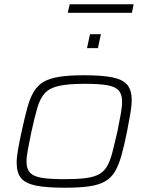

<svg xmlns="http://www.w3.org/2000/svg" viewBox="-20 -870 698 898"><path d="M284 8Q197 8 148 -2Q99 -12 78.5 -37Q58 -62 58 -109Q58 -135 64.5 -171.5Q71 -208 81 -254Q95 -319 107.5 -365Q120 -411 138 -441Q156 -471 184.5 -487.5Q213 -504 258.5 -511Q304 -518 372 -518Q458 -518 506.5 -508Q555 -498 575.5 -473Q596 -448 596 -402Q596 -375 589.5 -338Q583 -301 574 -254Q561 -189 548 -143Q535 -97 517.5 -67.5Q500 -38 471 -21.5Q442 -5 397 1.5Q352 8 284 8ZM280 -32Q341 -32 380.5 -37Q420 -42 444 -55.5Q468 -69 482 -94.5Q496 -120 506 -159Q516 -198 529 -254Q538 -300 544.5 -335Q551 -370 551 -396Q551 -429 535 -447Q519 -465 481.5 -471.5Q444 -478 376 -478Q300 -478 256.5 -468.5Q213 -459 190.5 -435Q168 -411 155 -367Q142 -323 127 -254Q118 -209 111 -173.5Q104 -138 104 -113Q104 -81 120 -63Q136 -45 174.5 -38.5Q213 -32 280 -32ZM387 -645 401 -710H452L438 -645ZM297 -810 306 -850H605L597 -810Z"/></svg>

Font: Saira Expanded ExtraLight
Style: Italic
Weight: 250
Width: 7
Italic angle: -12°
Designer: Hector Gatti with collaboration of the Omnibus-Type team
Foundry: Omnibus-Type
Version: Version 1.101